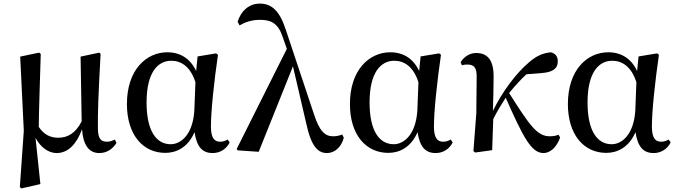

<svg xmlns="http://www.w3.org/2000/svg" viewBox="-20 -833 3758 1065"><path d="M294 16C358 16 405 -34 435 -116C441 -29 473 16 531 16C574 16 606 -8 626 -40L617 -59C604 -53 592 -47 574 -47C540 -47 523 -62 523 -125C522 -201 525 -299 538 -534L531 -541L427 -519L433 -160C400 -95 356 -69 304 -69C260 -69 225 -85 195 -129C196 -227 200 -328 206 -534L197 -541L92 -519L112 -108L90 205L99 212L204 188L177 -68C204 -18 247 16 294 16Z M897 15C959 15 1023 -16 1059 -100C1072 -17 1103 16 1160 16C1204 16 1238 -10 1254 -43L1243 -59C1230 -52 1219 -47 1201 -47C1168 -47 1150 -69 1150 -132C1150 -218 1168 -385 1189 -529L1179 -537L1076 -520L1068 -439C1036 -508 980 -543 908 -543C790 -543 684 -444 684 -256C684 -85 773 15 897 15ZM1064 -377 1058 -221C1050 -87 984 -33 927 -33C846 -33 793 -108 793 -265C793 -434 857 -496 930 -496C985 -496 1036 -464 1064 -377Z M1794 16C1837 16 1874 -18 1887 -69L1878 -87C1863 -80 1842 -77 1828 -77C1784 -77 1753 -103 1722 -198L1566 -666C1532 -771 1489 -813 1421 -813C1360 -813 1316 -771 1298 -712L1309 -692C1337 -709 1374 -723 1422 -723C1485 -723 1523 -703 1548 -628L1571 -562L1293 -7L1298 1L1415 9L1605 -465L1679 -147C1707 -15 1747 16 1794 16Z M2134 15C2196 15 2260 -16 2296 -100C2309 -17 2340 16 2397 16C2441 16 2475 -10 2491 -43L2480 -59C2467 -52 2456 -47 2438 -47C2405 -47 2387 -69 2387 -132C2387 -218 2405 -385 2426 -529L2416 -537L2313 -520L2305 -439C2273 -508 2217 -543 2145 -543C2027 -543 1921 -444 1921 -256C1921 -85 2010 15 2134 15ZM2301 -377 2295 -221C2287 -87 2221 -33 2164 -33C2083 -33 2030 -108 2030 -265C2030 -434 2094 -496 2167 -496C2222 -496 2273 -464 2301 -377Z M2995 16C3030 16 3067 -14 3087 -70L3078 -86C3068 -81 3051 -77 3030 -77C2960 -77 2920 -134 2804 -317C2837 -358 2869 -392 2900 -421L2986 -428C3043 -432 3074 -451 3074 -493C3074 -524 3057 -537 3036 -543C2997 -539 2961 -528 2914 -487C2841 -425 2767 -325 2714 -218C2716 -282 2718 -345 2718 -405C2719 -503 2682 -539 2621 -539C2582 -539 2552 -515 2535 -488L2542 -471C2551 -474 2561 -475 2572 -475C2610 -475 2625 -458 2624 -403L2622 -204L2606 5L2616 13L2710 0L2716 -173C2742 -223 2760 -252 2785 -291C2882 -72 2927 16 2995 16Z M3343 15C3405 15 3469 -16 3505 -100C3518 -17 3549 16 3606 16C3650 16 3684 -10 3700 -43L3689 -59C3676 -52 3665 -47 3647 -47C3614 -47 3596 -69 3596 -132C3596 -218 3614 -385 3635 -529L3625 -537L3522 -520L3514 -439C3482 -508 3426 -543 3354 -543C3236 -543 3130 -444 3130 -256C3130 -85 3219 15 3343 15ZM3510 -377 3504 -221C3496 -87 3430 -33 3373 -33C3292 -33 3239 -108 3239 -265C3239 -434 3303 -496 3376 -496C3431 -496 3482 -464 3510 -377Z"/></svg>

Font: Noto Serif CJK KR SemiBold
Style: Regular
Weight: 600
Designer: Ryoko NISHIZUKA 西塚涼子 (kana & ideographs); Frank Grießhammer (Latin, Greek & Cyrillic); Wenlong ZHANG 张文龙 (bopomofo); San
Foundry: Adobe
Version: Version 2.001;hotconv 1.1.0;makeotfexe 2.6.0